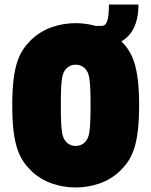

<svg xmlns="http://www.w3.org/2000/svg" viewBox="-20 -814 667 846"><path d="M313 12C380 12 456 -8 511 -63C560 -112 593 -169 593 -350C593 -525 562 -584 515 -632C559 -657 590 -706 590 -794H460C460 -714 446 -700 428 -700H401C372 -708 342 -712 314 -712C247 -712 171 -692 116 -637C67 -588 34 -531 34 -350C34 -169 67 -112 116 -63C171 -8 247 12 313 12ZM313 -171C296 -171 280 -178 269 -192C255 -209 248 -229 248 -350C248 -471 255 -491 269 -508C280 -522 296 -529 314 -529C331 -529 347 -522 358 -508C372 -491 379 -471 379 -350C379 -229 372 -209 358 -192C347 -178 331 -171 313 -171Z"/></svg>

Font: Finlandica Black
Style: Regular
Weight: 900
Designer: Niklas Ekholm, Juho Hiilivirta, Jaakko Suomalainen
Foundry: Helsinki Type Studio
Version: Version 2.000;Glyphs 3.2 (3202)